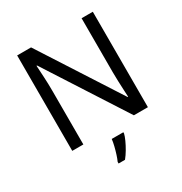

<svg xmlns="http://www.w3.org/2000/svg" viewBox="-210 -869 1180 1244"><g transform="rotate(-30 380.0 -246.5)"><path d="M663 0H558L176 -593H172Q174 -558 177 -506Q180 -454 180 -399V0H97V-714H201L582 -123H586Q585 -139 583.5 -171Q582 -203 580.5 -241Q579 -279 579 -311V-714H663ZM444 70Q440 88 427.5 115.5Q415 143 398.5 171Q382 199 364 221H316V209Q324 192 332.5 165.5Q341 139 348 110.5Q355 82 357 61H444Z"/></g></svg>

Font: Noto Sans Adlam
Style: Regular
Weight: 400
Designer: Mark Jamra, Neil Patel
Foundry: JamraPatel LLC
Version: Version 3.001